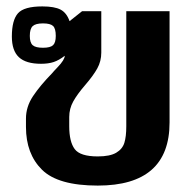

<svg xmlns="http://www.w3.org/2000/svg" viewBox="-20 -564 596 599"><path d="M61 -168V-194Q61 -231 83 -264Q105 -297 143 -336Q146 -340 158.5 -353Q171 -366 176.5 -375Q182 -384 182 -390Q164 -376 147.5 -370.5Q131 -365 108 -365Q61 -365 39 -385.5Q17 -406 17 -450Q17 -501 36 -522.5Q55 -544 112 -544Q150 -544 169 -534Q188 -524 197 -498L236 -529H296V-400Q296 -373 283.5 -350.5Q271 -328 246 -299Q221 -270 208.5 -247.5Q196 -225 196 -199V-170Q196 -122 213 -99Q230 -76 285 -76Q323 -76 342.5 -87.5Q362 -99 368 -118.5Q374 -138 374 -170V-529H509V-182Q509 15 285 15Q161 15 111 -34.5Q61 -84 61 -168ZM154 -452Q154 -475 145.5 -483Q137 -491 114 -491Q91 -491 82 -482.5Q73 -474 73 -452Q73 -431 82 -423Q91 -415 114 -415Q137 -415 145.5 -423Q154 -431 154 -452Z"/></svg>

Font: Pridi Medium
Style: Regular
Weight: 500
Designer: Katatrad Team
Foundry: CadsonDemak
Version: Version 1.001